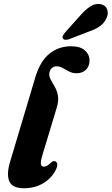

<svg xmlns="http://www.w3.org/2000/svg" viewBox="-20 -965 579 996"><path d="M349 -725Q397 -725 420.8 -703.2Q444.5 -681.5 444.5 -652.5Q444.5 -621 425.8 -603Q407 -585 377 -585Q356 -585 338.8 -594Q321.5 -603 305.8 -612Q290 -621 274 -621Q257.5 -621 247 -610Q236.5 -599 235.5 -582Q235 -566 244.5 -549.5Q254 -533 265 -513.2Q276 -493.5 280.5 -467.8Q285 -442 274.5 -407L201.5 -165.5Q189.5 -126.5 192.2 -113.5Q195 -100.5 207.5 -100.5Q224 -100.5 245 -122Q257 -132.5 267 -128Q275 -125 276.8 -113.2Q278.5 -101.5 269 -83Q248.5 -41.5 205 -15Q161.5 11.5 104.5 11.5Q42.5 11.5 27.8 -25.8Q13 -63 33 -128L164 -566.5Q189 -648.5 236.8 -686.8Q284.5 -725 349 -725ZM394.5 -882.5Q422 -914.5 448.8 -931.8Q475.5 -949 503.5 -943Q529 -937 536.2 -915.2Q543.5 -893.5 532.5 -871Q520.5 -844.5 497.5 -828.5Q474.5 -812.5 439 -800.5L336.5 -761Q327 -758 318.2 -758.8Q309.5 -759.5 306 -766Q302.5 -772.5 306.8 -780.5Q311 -788.5 318 -797Z"/></svg>

Font: Fraunces 72pt Soft
Style: Bold Italic
Weight: 700
Italic angle: -16°
Version: Version 1.000;[b76b70a41]